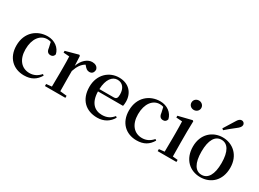

<svg xmlns="http://www.w3.org/2000/svg" viewBox="-34 -1582 3161 2342"><g transform="rotate(30 1546.5 -411.5)"><path d="M303 16C405 16 469 -24 515 -102L498 -115C457 -67 407 -42 348 -42C237 -42 162 -126 162 -271C162 -420 235 -510 332 -510C350 -510 367 -508 384 -502L401 -427C406 -377 429 -359 462 -359C489 -359 506 -372 514 -401C496 -484 418 -543 321 -543C173 -543 43 -441 43 -256C43 -83 155 16 303 16Z M668 0H880V-29L786 -39L784 -232V-323C810 -400 843 -447 891 -474L899 -465C923 -436 943 -419 973 -419C1014 -419 1032 -446 1033 -485C1024 -526 989 -543 947 -543C883 -543 816 -488 784 -395L777 -532L764 -541L585 -492V-467L668 -461C670 -412 671 -369 671 -301V-232L669 -37L592 -29V0Z M1334 16C1429 16 1500 -28 1543 -103L1526 -117C1488 -69 1440 -42 1369 -42C1264 -42 1188 -110 1185 -267H1538C1542 -284 1544 -303 1544 -328C1544 -449 1466 -543 1326 -543C1188 -543 1066 -439 1066 -264C1066 -81 1177 16 1334 16ZM1186 -300C1191 -440 1250 -510 1322 -510C1393 -510 1437 -455 1437 -369C1437 -320 1426 -300 1387 -300Z M1888 16C1990 16 2054 -24 2100 -102L2083 -115C2042 -67 1992 -42 1933 -42C1822 -42 1747 -126 1747 -271C1747 -420 1820 -510 1917 -510C1935 -510 1952 -508 1969 -502L1986 -427C1991 -377 2014 -359 2047 -359C2074 -359 2091 -372 2099 -401C2081 -484 2003 -543 1906 -543C1758 -543 1628 -441 1628 -256C1628 -83 1740 16 1888 16Z M2309 -655C2346 -655 2378 -682 2378 -721C2378 -759 2346 -787 2309 -787C2271 -787 2240 -759 2240 -721C2240 -682 2271 -655 2309 -655ZM2256 0H2444V-29L2373 -36C2372 -93 2371 -177 2371 -232V-385L2374 -532L2362 -541L2172 -494V-469L2256 -463C2258 -414 2259 -367 2259 -300V-232L2257 -37L2180 -29V0Z M2786 16C2933 16 3049 -85 3049 -265C3049 -444 2926 -543 2786 -543C2647 -543 2524 -443 2524 -265C2524 -86 2639 16 2786 16ZM2786 -17C2698 -17 2645 -100 2645 -263C2645 -426 2698 -510 2786 -510C2875 -510 2928 -426 2928 -263C2928 -100 2875 -17 2786 -17ZM2724 -635 2743 -620C2781 -653 2818 -685 2871 -725C2908 -752 2924 -774 2924 -796C2924 -823 2903 -839 2882 -839C2858 -839 2839 -824 2817 -785C2780 -724 2752 -680 2724 -635Z"/></g></svg>

Font: Noto Serif CJK KR SemiBold
Style: Regular
Weight: 600
Designer: Ryoko NISHIZUKA 西塚涼子 (kana & ideographs); Frank Grießhammer (Latin, Greek & Cyrillic); Wenlong ZHANG 张文龙 (bopomofo); San
Foundry: Adobe
Version: Version 2.001;hotconv 1.1.0;makeotfexe 2.6.0